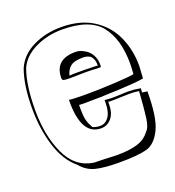

<svg xmlns="http://www.w3.org/2000/svg" viewBox="-109 -611 674 741"><g transform="rotate(-20 228.0 -241.0)"><path d="M204 -124V-122Q217 -115 236 -115Q257 -115 271 -134.5Q285 -154 285 -193V-203Q307 -201 318 -201L353 -202Q364 -203 387 -203Q404 -203 432 -198L431 -181L452 -178Q452 -70 428.5 -23Q405 24 368.5 33.5Q332 43 257 43Q197 43 161.5 34.5Q126 26 101 -4Q55 -42 33 -113Q11 -184 11 -267Q11 -364 34 -426Q55 -474 107 -499.5Q159 -525 223 -525Q300 -525 352.5 -492Q405 -459 430.5 -403.5Q456 -348 456 -282Q456 -276 453 -231Q434 -226 352.5 -222Q271 -218 208 -218Q193 -218 186 -219V-202Q186 -176 189.5 -159.5Q193 -143 204 -124ZM225 -248Q280 -248 344 -251.5Q408 -255 424 -259Q426 -289 426 -302Q426 -402 381.5 -458.5Q337 -515 223 -515Q163 -515 112.5 -490.5Q62 -466 43 -423Q20 -361 20 -257Q20 -153 55 -77Q90 -1 164 10L208 11Q242 13 261 13Q308 13 341.5 3Q375 -7 394 -34Q407 -45 412 -80.5Q417 -116 422 -190Q407 -193 383 -193L344 -192Q332 -191 311 -191Q299 -191 296 -192V-184Q296 -145 278.5 -125Q261 -105 236 -105Q159 -105 156 -233V-251Q168 -248 225 -248ZM316 -330Q316 -327 309 -327Q304 -327 289 -328Q274 -329 253 -329L188 -328Q169 -328 163 -330Q157 -332 157 -339Q157 -416 242 -416Q261 -416 277 -406Q295 -397 305.5 -379Q316 -361 316 -341ZM262 -386Q227 -386 211.5 -374Q196 -362 190 -338L209 -339H253L296 -338L306 -337V-341Q306 -364 293 -377L292 -378Q279 -386 262 -386Z"/></g></svg>

Font: Londrina Shadow
Style: Regular
Weight: 400
Designer: Marcelo Magalhaes
Foundry: Marcelo Magalhães
Version: Version 1.002